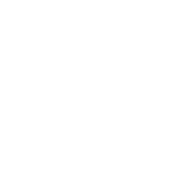

<svg xmlns="http://www.w3.org/2000/svg" viewBox="-20 -470 440 440"><path d="M200 -50Q200 -50 200 -50Q200 -50 200 -50Q200 -50 200 -50Q200 -50 200 -50Q200 -50 200 -50Q200 -50 200 -50Q200 -50 200 -50Q200 -50 200 -50Q200 -50 200 -50Q200 -50 200 -50Q200 -50 200 -50Q200 -50 200 -50ZM300 -150Q300 -150 300 -150Q300 -150 300 -150Q300 -150 300 -150Q300 -150 300 -150Q300 -150 300 -150Q300 -150 300 -150Q300 -150 300 -150Q300 -150 300 -150Q300 -150 300 -150Q300 -150 300 -150Q300 -150 300 -150Q300 -150 300 -150ZM300 -250Q300 -250 300 -250Q300 -250 300 -250Q300 -250 300 -250Q300 -250 300 -250Q300 -250 300 -250Q300 -250 300 -250Q300 -250 300 -250Q300 -250 300 -250Q300 -250 300 -250Q300 -250 300 -250Q300 -250 300 -250Q300 -250 300 -250ZM200 -350Q200 -350 200 -350Q200 -350 200 -350Q200 -350 200 -350Q200 -350 200 -350Q200 -350 200 -350Q200 -350 200 -350Q200 -350 200 -350Q200 -350 200 -350Q200 -350 200 -350Q200 -350 200 -350Q200 -350 200 -350Q200 -350 200 -350ZM300 -450Q300 -450 300 -450Q300 -450 300 -450Q300 -450 300 -450Q300 -450 300 -450Q300 -450 300 -450Q300 -450 300 -450Q300 -450 300 -450Q300 -450 300 -450Q300 -450 300 -450Q300 -450 300 -450Q300 -450 300 -450Q300 -450 300 -450ZM300 -350Q300 -350 300 -350Q300 -350 300 -350Q300 -350 300 -350Q300 -350 300 -350Q300 -350 300 -350Q300 -350 300 -350Q300 -350 300 -350Q300 -350 300 -350Q300 -350 300 -350Q300 -350 300 -350Q300 -350 300 -350Q300 -350 300 -350ZM100 -250Q100 -250 100 -250Q100 -250 100 -250Q100 -250 100 -250Q100 -250 100 -250Q100 -250 100 -250Q100 -250 100 -250Q100 -250 100 -250Q100 -250 100 -250Q100 -250 100 -250Q100 -250 100 -250Q100 -250 100 -250Q100 -250 100 -250ZM100 -150Q100 -150 100 -150Q100 -150 100 -150Q100 -150 100 -150Q100 -150 100 -150Q100 -150 100 -150Q100 -150 100 -150Q100 -150 100 -150Q100 -150 100 -150Q100 -150 100 -150Q100 -150 100 -150Q100 -150 100 -150Q100 -150 100 -150ZM300 -50Q300 -50 300 -50Q300 -50 300 -50Q300 -50 300 -50Q300 -50 300 -50Q300 -50 300 -50Q300 -50 300 -50Q300 -50 300 -50Q300 -50 300 -50Q300 -50 300 -50Q300 -50 300 -50Q300 -50 300 -50Q300 -50 300 -50Z"/></svg>

Font: TINY 5x3
Style: Regular
Weight: 400
Designer: Jack Halten Fahnestock
Foundry: Velvetyne Type Foundry
Version: Version 1.002